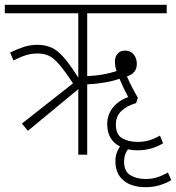

<svg xmlns="http://www.w3.org/2000/svg" viewBox="-20 -642 731 797"><path d="M96 -99 71 -129 283 -296Q248 -349 225 -375.5Q202 -402 182 -411Q162 -420 135 -420Q111 -420 88 -413Q65 -406 36 -391L22 -424Q53 -439 80 -447.5Q107 -456 135 -456Q167 -456 192.5 -445Q218 -434 244 -404.5Q270 -375 305 -320V-587H0V-622H672V-587H342V-326Q410 -329 464 -347Q457 -366 457 -387Q457 -406 468 -419Q479 -432 499 -432Q522 -432 535 -416Q548 -400 548 -377Q548 -356 537 -343.5Q526 -331 507 -325Q517 -300 529 -278.5Q541 -257 552 -236L545 -214Q506 -203 483.5 -181Q461 -159 461 -125Q461 -83 487.5 -68Q514 -53 550 -53Q575 -53 596 -58.5Q617 -64 644 -79L657 -47Q607 -18 552 -18Q530 -18 511 -22Q495 -1 495 28Q495 70 521.5 85.5Q548 101 584 101Q609 101 629.5 95Q650 89 677 74L691 106Q640 135 586 135Q526 135 492.5 107Q459 79 459 27Q459 9 464 -6Q469 -21 478 -34Q425 -61 425 -127Q425 -164 447 -193.5Q469 -223 512 -239Q502 -258 492 -279Q482 -300 476 -315Q448 -305 411 -299Q374 -293 342 -292V0H305V-272Z"/></svg>

Font: Noto Sans Condensed ExtraLight
Style: Italic
Weight: 200
Width: 3
Italic angle: -12°
Designer: Monotype Design Team
Foundry: Monotype Imaging Inc.
Version: Version 2.013; ttfautohint (v1.8.4.7-5d5b)